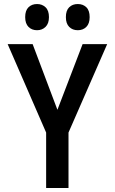

<svg xmlns="http://www.w3.org/2000/svg" viewBox="-20 -933 570 953"><path d="M209 0V-275L18 -714H142L265 -388L390 -714H512L320 -275V0ZM366 -783Q340 -783 323.5 -799.5Q307 -816 307 -848Q307 -881 323.5 -897Q340 -913 366 -913Q392 -913 408.5 -897Q425 -881 425 -848Q425 -816 408.5 -799.5Q392 -783 366 -783ZM164 -783Q138 -783 121.5 -799.5Q105 -816 105 -848Q105 -881 121.5 -897Q138 -913 164 -913Q189 -913 206 -897Q223 -881 223 -848Q223 -816 206 -799.5Q189 -783 164 -783Z"/></svg>

Font: Noto Sans Mono Condensed SemiBold
Style: Regular
Weight: 600
Width: 3
Designer: Monotype Design Team
Foundry: Monotype Imaging Inc.
Version: Version 2.014